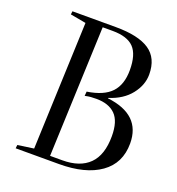

<svg xmlns="http://www.w3.org/2000/svg" viewBox="-132 -838 873 946"><g transform="rotate(20 304.5 -365.0)"><path d="M549 -566Q549 -511 510 -461.5Q471 -412 398 -389V-387Q577 -366 577 -215Q577 -111 498.5 -55.5Q420 0 282 0H55L57 -18L141 -30L167 -698L85 -713L87 -730H314Q433 -730 491 -691Q549 -652 549 -566ZM288 -382Q374 -395 413 -436.5Q452 -478 452 -554Q452 -636 417.5 -671.5Q383 -707 306 -707H254L227 -23H291Q383 -23 431.5 -71Q480 -119 480 -218Q480 -296 445.5 -330.5Q411 -365 346 -365Q329 -365 316.5 -364Q304 -363 286 -359Z"/></g></svg>

Font: Literata 72pt
Style: Italic
Weight: 400
Italic angle: -2°
Designer: Latin by Veronika Burian and Jose Scaglione. Greek by Irene Vlachou. Cyrillic by Vera Evstafieva
Foundry: TypeTogether
Version: Version 3.002